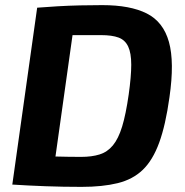

<svg xmlns="http://www.w3.org/2000/svg" viewBox="-20 -720 721 749"><path d="M379 -700Q488 -700 552.5 -667.5Q617 -635 639 -556.5Q661 -478 641 -340Q626 -232 601 -163.5Q576 -95 537 -57.5Q498 -20 439 -5.5Q380 9 298 9Q226 9 158 6.5Q90 4 28 0L103 -113Q140 -111 194 -109.5Q248 -108 296 -108Q338 -108 368.5 -117.5Q399 -127 420.5 -153Q442 -179 456.5 -226.5Q471 -274 482 -351Q492 -422 492 -467.5Q492 -513 480 -538.5Q468 -564 442.5 -573.5Q417 -583 374 -583Q343 -583 309 -583Q275 -583 242.5 -583Q210 -583 183 -582L125 -690Q162 -693 205 -695.5Q248 -698 292.5 -699Q337 -700 379 -700ZM278 -690 181 0H28L125 -690Z"/></svg>

Font: Exo 2
Style: Bold Italic
Weight: 700
Italic angle: -8°
Designer: Natanael Gama
Foundry: Natanael Gama
Version: Version 2.010